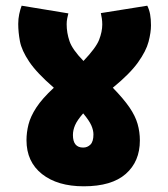

<svg xmlns="http://www.w3.org/2000/svg" viewBox="-20 -652 590 674"><path d="M471 -159Q471 -85 421.5 -41.5Q372 2 274 2Q182 2 127.5 -41Q73 -84 73 -160Q73 -187 80 -215Q87 -243 107.5 -274.5Q128 -306 169 -344Q109 -396 82.5 -435.5Q56 -475 50 -507Q44 -539 44 -568Q44 -586 47.5 -602.5Q51 -619 56 -632L220 -605Q218 -597 216 -587.5Q214 -578 214 -567Q214 -537 224 -507.5Q234 -478 273 -438Q317 -484 328 -512.5Q339 -541 339 -566Q339 -577 337.5 -587Q336 -597 334 -606L497 -632Q504 -618 507 -601.5Q510 -585 510 -563Q510 -538 501.5 -505.5Q493 -473 464.5 -433Q436 -393 376 -344Q414 -305 434.5 -275Q455 -245 463 -217Q471 -189 471 -159ZM236 -178Q236 -134 272 -134Q287 -134 297.5 -144.5Q308 -155 308 -180Q308 -195 300.5 -212Q293 -229 272 -254Q251 -230 243.5 -212.5Q236 -195 236 -178Z"/></svg>

Font: Noto Sans SemiCondensed Black
Style: Regular
Weight: 900
Width: 4
Designer: Monotype Design Team
Foundry: Monotype Imaging Inc.
Version: Version 2.013; ttfautohint (v1.8.4.7-5d5b)